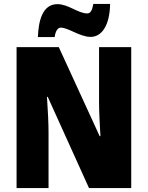

<svg xmlns="http://www.w3.org/2000/svg" viewBox="-20 -953 749 973"><path d="M172 -765H257C262 -803 277 -813 288 -813C326 -813 385 -766 439 -766C494 -766 536 -821 538 -933H453C447 -899 438 -885 422 -885C376 -885 326 -932 271 -932C194 -932 175 -845 172 -765ZM645 0V-714H482V-436C482 -391 485 -327 489 -263H485L278 -714H64V0H226V-281C226 -325 223 -393 218 -462H222L431 0Z"/></svg>

Font: Noto Sans Khmer Condensed Black
Style: Regular
Weight: 900
Width: 3
Designer: Danh Hong and the Monotype Design Team
Foundry: Monotype Imaging Inc.
Version: Version 2.004